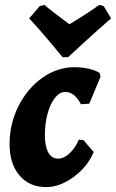

<svg xmlns="http://www.w3.org/2000/svg" viewBox="-20 -751 473 783"><path d="M163 -199Q163 -154 177 -129Q191 -104 217 -104Q240 -104 263 -125Q286 -146 302 -182L321 -179L362 -131Q337 -71 280.5 -29.5Q224 12 168 12Q100 12 59.5 -35.5Q19 -83 19 -163Q19 -246 55.5 -318.5Q92 -391 153 -434Q214 -477 284 -477Q313 -477 340.5 -471Q368 -465 386 -454L390 -438L344 -328L310 -326Q284 -376 246 -376Q223 -376 204 -352Q185 -328 174 -287.5Q163 -247 163 -199ZM161 -731Q190 -706 263 -652Q338 -697 385 -731L403 -726L433 -676Q382 -632 328 -582.5Q274 -533 258 -518H235Q223 -533 181.5 -582.5Q140 -632 99 -676L142 -726Z"/></svg>

Font: Alegreya ExtraBold
Style: Italic
Weight: 800
Italic angle: -7°
Designer: Juan Pablo del Peral
Foundry: Huerta Tipografica
Version: Version 2.007; ttfautohint (v1.6)